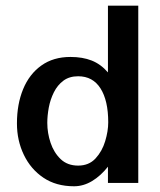

<svg xmlns="http://www.w3.org/2000/svg" viewBox="-20 -648 568 680"><path d="M363.3 -214.8Q363.3 -183.6 352.5 -147.9Q341.8 -112.3 318.4 -86.9Q294.9 -61.5 256.8 -61.5Q218.8 -61.5 194.8 -84.5Q170.9 -107.4 159.2 -142.1Q147.5 -176.8 147.5 -212.9Q147.5 -238.3 152.8 -267.1Q158.2 -295.9 170.9 -321.3Q183.6 -346.7 204.6 -362.3Q225.6 -377.9 256.8 -377.9Q308.6 -377.9 335.9 -335Q363.3 -292 363.3 -214.8ZM469.7 0V-627.9H362.3V-391.6Q336.9 -420.9 304.7 -433.6Q272.5 -446.3 229.5 -446.3Q168.9 -446.3 126.5 -416Q84 -385.7 62 -332.5Q40 -279.3 40 -210.9Q40 -150.4 64.5 -99.6Q88.9 -48.8 133.8 -18.6Q178.7 11.7 242.2 11.7Q275.4 11.7 306.2 -6.8Q336.9 -25.4 362.3 -57.6V0Z"/></svg>

Font: Namkio Khamti
Style: Bold
Weight: 700
Designer: Debbi Hosken
Foundry: SIL International
Version: Version 3.917